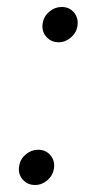

<svg xmlns="http://www.w3.org/2000/svg" viewBox="-20 -526 283 553"><path d="M81.1 6.8Q58.6 6.8 44.9 -9.5Q31.2 -25.9 35.2 -48.3Q38.6 -68.4 54.4 -81.5Q70.3 -94.7 89.8 -94.7Q112.3 -94.7 125.5 -78.6Q138.7 -62.5 135.3 -40.5Q132.3 -20.5 116.5 -6.8Q100.6 6.8 81.1 6.8ZM148.9 -404.3Q126.5 -404.3 112.8 -420.7Q99.1 -437 103 -459.5Q106.4 -479.5 122.3 -492.7Q138.2 -505.9 157.7 -505.9Q180.2 -505.9 193.4 -489.7Q206.5 -473.6 203.1 -451.7Q200.2 -431.6 184.3 -418Q168.5 -404.3 148.9 -404.3Z"/></svg>

Font: Inter 24pt Light
Style: Italic
Weight: 300
Italic angle: -9.3988°
Designer: Rasmus Andersson
Foundry: rsms
Version: Version 4.001;git-66647c0bb